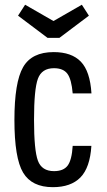

<svg xmlns="http://www.w3.org/2000/svg" viewBox="-20 -765 441 795"><path d="M120.9 -269.1Q120.9 -395.3 136.9 -438.9Q152.9 -482.6 203.4 -482.6Q242 -482.6 259 -459.7Q276 -436.9 281 -378.3H358.7Q353 -469.9 314.8 -509.6Q276.6 -549.3 202.1 -549.3Q111.4 -549.3 75.6 -486.9Q39.7 -424.6 39.7 -268.3Q39.7 -110.4 75.7 -50.2Q111.7 10 198.9 10Q273.4 10 313.1 -30.4Q352.7 -70.9 358.4 -161H281Q277.4 -102.6 260.2 -79.5Q243 -56.4 203.7 -56.4Q152.9 -56.4 136.9 -99.7Q120.9 -143 120.9 -269.1ZM225.9 -608.1 348.1 -700.1 318.9 -745.4 201.4 -677.9 84 -745.4 54.7 -700.1 177 -608.1Z"/></svg>

Font: Secuela Black
Style: Regular
Weight: 900
Designer: Fernando Haro
Foundry: deFharo
Version: Version 1.704